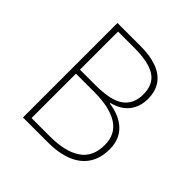

<svg xmlns="http://www.w3.org/2000/svg" viewBox="-174 -804 948 948"><g transform="rotate(45 300.0 -330.0)"><path d="M120 0V-660H280Q348 -660 395.5 -642.5Q443 -625 467.5 -589.5Q492 -554 492 -500Q492 -448 463 -409.5Q434 -371 375 -356V-352Q449 -342 491.5 -301.5Q534 -261 534 -192Q534 -129 505.5 -86Q477 -43 423 -21.5Q369 0 292 0ZM152 -366H260Q368 -366 414 -400Q460 -434 460 -500Q460 -571 412.5 -601.5Q365 -632 266 -632H152ZM152 -28H280Q387 -28 444.5 -67Q502 -106 502 -190Q502 -265 444.5 -301.5Q387 -338 280 -338H152Z"/></g></svg>

Font: Source Code Pro ExtraLight
Style: Regular
Weight: 200
Monospace: yes
Designer: Paul D. Hunt, Teo Tuominen
Foundry: Adobe
Version: Version 1.026;hotconv 1.1.0;makeotfexe 2.6.0